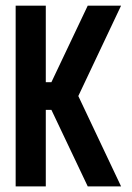

<svg xmlns="http://www.w3.org/2000/svg" viewBox="-20 -663 469 683"><path d="M35.7 -642.9H142.9V-370.7H162.9L292.1 -642.9H410.7L258.6 -321.4L410.7 0H292.1L162.9 -272.1H142.9V0H35.7Z"/></svg>

Font: Aire Exterior
Style: Regular
Weight: 400
Width: 4
Designer: Jayvee Enaguas (HarvettFox96)
Version: 20190503.02